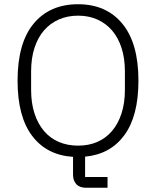

<svg xmlns="http://www.w3.org/2000/svg" viewBox="-20 -730 737 907"><path d="M488 157H387Q356 157 340.5 140Q325 123 325 96V11Q201 3 132 -88Q63 -179 63 -349Q63 -527 139 -618.5Q215 -710 349 -710Q482 -710 558 -618Q634 -526 634 -349Q634 -182 567.5 -91.5Q501 -1 382 10V106H488ZM349 -42Q399 -42 439.5 -59.5Q480 -77 509 -111Q538 -145 554 -194Q570 -243 570 -305V-393Q570 -455 554 -504Q538 -553 509 -586.5Q480 -620 439.5 -638Q399 -656 349 -656Q299 -656 258 -638Q217 -620 188 -586.5Q159 -553 143 -504Q127 -455 127 -393V-305Q127 -243 143 -194Q159 -145 188 -111Q217 -77 258 -59.5Q299 -42 349 -42Z"/></svg>

Font: IBM Plex Sans Arabic Light
Style: Regular
Weight: 300
Designer: Mike Abbink, Paul van der Laan, Pieter van Rosmalen, Wael Morcos, Khajak Apelian
Foundry: Bold Monday
Version: Version 1.2